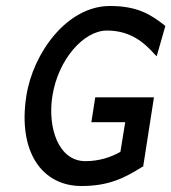

<svg xmlns="http://www.w3.org/2000/svg" viewBox="-20 -610 572 641"><path d="M68 -290C39 -105 119 11 252 11C342 11 395 -15 455 -53L458 -54L494 -285H298L285 -202H398L382 -103C350 -85 311 -72 265 -72C175 -72 138 -184 155 -290C174 -411 259 -508 337 -508C413 -508 459 -471 497 -428L503 -422L532 -523L530 -525C482 -563 437 -590 347 -590C203 -590 90 -432 68 -290Z"/></svg>

Font: Charger Sport
Style: SeBdNrwObl
Weight: 600
Designer: Jasper
Foundry: Cannot Into Space Fonts
Version: Version 1.1